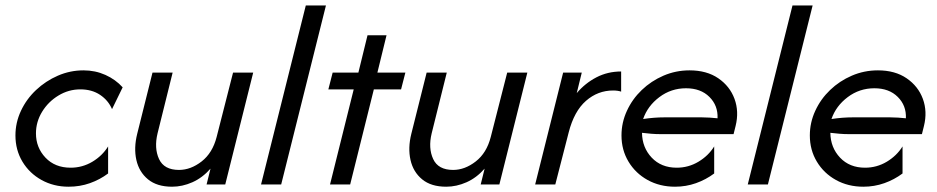

<svg xmlns="http://www.w3.org/2000/svg" viewBox="-20 -687 3491 715"><path d="M235.4 8.3Q179.9 8.3 134.7 -16.7Q89.6 -41.7 63.5 -85.1Q37.5 -128.5 37.5 -182.6Q37.5 -230.6 58 -274.3Q78.5 -318.1 114.2 -351.7Q150 -385.4 195.5 -405.2Q241 -425 291 -425Q334.7 -425 372.6 -408Q410.4 -391 436.8 -361.8L397.2 -280.6Q383.3 -313.2 352.8 -333.7Q322.2 -354.2 279.2 -354.2Q235.4 -354.2 197.6 -331.2Q159.7 -308.3 136.8 -270.8Q113.9 -233.3 113.9 -190.3Q113.9 -137.5 149.3 -100Q184.7 -62.5 243.1 -62.5Q286.8 -62.5 324 -84.7Q361.1 -106.9 382.6 -141.7V-41Q352.1 -18.1 314.9 -4.9Q277.8 8.3 235.4 8.3Z M620.8 8.3Q564.6 8.3 531.2 -19.1Q497.9 -46.5 487.8 -91.3Q477.8 -136.1 491 -188.9L547.9 -416.7H622.9L566.7 -190.3Q553.5 -135.4 572.2 -94.8Q591 -54.2 646.5 -54.2Q690.3 -54.2 730.9 -85.8Q771.5 -117.4 786.8 -177.1L847.9 -416.7H922.9L818.8 0H749.3L763.9 -59Q734 -25 696.5 -8.3Q659 8.3 620.8 8.3Z M952.1 0 1118.8 -666.7H1193.8L1027.1 0Z M1209 0 1297.2 -354.2H1202.8L1218.8 -416.7H1314.6L1348.6 -555.6H1419.4L1385.4 -416.7H1489.6L1473.6 -354.2H1372.2L1284 0Z M1641.7 8.3Q1585.4 8.3 1552.1 -19.1Q1518.8 -46.5 1508.7 -91.3Q1498.6 -136.1 1511.8 -188.9L1568.8 -416.7H1643.8L1587.5 -190.3Q1574.3 -135.4 1593.1 -94.8Q1611.8 -54.2 1667.4 -54.2Q1711.1 -54.2 1751.7 -85.8Q1792.4 -117.4 1807.6 -177.1L1868.8 -416.7H1943.8L1839.6 0H1770.1L1784.7 -59Q1754.9 -25 1717.4 -8.3Q1679.9 8.3 1641.7 8.3Z M1972.9 0 2077.1 -416.7H2146.5L2127.8 -340.3Q2159 -377.1 2201 -399Q2243.1 -420.8 2293.1 -420.8V-345.8Q2280.6 -350 2263.2 -350Q2206.2 -350 2162.2 -311.5Q2118.1 -272.9 2097.9 -194.4L2047.9 0Z M2493.8 8.3Q2436.8 8.3 2391.7 -16.7Q2346.5 -41.7 2320.5 -85.1Q2294.4 -128.5 2294.4 -182.6Q2294.4 -230.6 2314.6 -274.3Q2334.7 -318.1 2369.8 -351.7Q2404.9 -385.4 2450.7 -405.2Q2496.5 -425 2547.9 -425Q2611.8 -425 2654.9 -395.5Q2697.9 -366 2715.3 -318.8Q2732.6 -271.5 2719.4 -218.1L2711.8 -187.5H2439.6Q2422.2 -187.5 2405.2 -188.9Q2388.2 -190.3 2370.8 -192.4Q2371.5 -137.5 2406.9 -100Q2442.4 -62.5 2500 -62.5Q2543.8 -62.5 2580.9 -84.7Q2618.1 -106.9 2639.6 -141.7V-41Q2609 -18.1 2571.9 -4.9Q2534.7 8.3 2493.8 8.3ZM2375 -243.8Q2416 -250 2454.9 -250H2593.1Q2608.3 -250 2622.9 -249Q2637.5 -247.9 2652.1 -246.5Q2654.2 -293.8 2621.9 -326Q2589.6 -358.3 2534.7 -358.3Q2479.2 -358.3 2435.4 -325.3Q2391.7 -292.4 2375 -243.8Z M2764.6 0 2931.2 -666.7H3006.2L2839.6 0Z M3195.1 8.3Q3138.2 8.3 3093.1 -16.7Q3047.9 -41.7 3021.9 -85.1Q2995.8 -128.5 2995.8 -182.6Q2995.8 -230.6 3016 -274.3Q3036.1 -318.1 3071.2 -351.7Q3106.2 -385.4 3152.1 -405.2Q3197.9 -425 3249.3 -425Q3313.2 -425 3356.2 -395.5Q3399.3 -366 3416.7 -318.8Q3434 -271.5 3420.8 -218.1L3413.2 -187.5H3141Q3123.6 -187.5 3106.6 -188.9Q3089.6 -190.3 3072.2 -192.4Q3072.9 -137.5 3108.3 -100Q3143.7 -62.5 3201.4 -62.5Q3245.1 -62.5 3282.3 -84.7Q3319.4 -106.9 3341 -141.7V-41Q3310.4 -18.1 3273.3 -4.9Q3236.1 8.3 3195.1 8.3ZM3076.4 -243.8Q3117.4 -250 3156.2 -250H3294.4Q3309.7 -250 3324.3 -249Q3338.9 -247.9 3353.5 -246.5Q3355.6 -293.8 3323.3 -326Q3291 -358.3 3236.1 -358.3Q3180.6 -358.3 3136.8 -325.3Q3093.1 -292.4 3076.4 -243.8Z"/></svg>

Font: Afacad
Style: Italic
Weight: 400
Italic angle: -14°
Designer: Kristian Moeller
Foundry: Dicotype
Version: Version 1.000